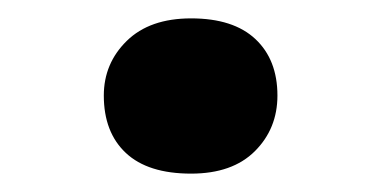

<svg xmlns="http://www.w3.org/2000/svg" viewBox="-20 -442 415 209"><path d="M188 -253Q141 -253 117 -275.5Q93 -298 93 -338Q93 -373 118 -397.5Q143 -422 188 -422Q234 -422 258 -399.5Q282 -377 282 -338Q282 -302 257.5 -277.5Q233 -253 188 -253Z"/></svg>

Font: Lexend Exa SemiBold
Style: Regular
Weight: 600
Designer: Bonnie Shaver-Troup, Thomas Jockin
Foundry: Lexend
Version: Version 1.007